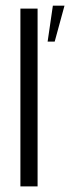

<svg xmlns="http://www.w3.org/2000/svg" viewBox="-20 -665 250 685"><path d="M52.8 0V-634.3H114.1V0ZM149.9 -516.5 168.6 -644.8H210.1L175.1 -516.5Z"/></svg>

Font: Alumni Sans Thin
Style: Regular
Weight: 100
Designer: Robert E. Leuschke
Foundry: Robert E. Leuschke
Version: Version 1.018